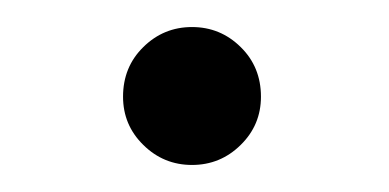

<svg xmlns="http://www.w3.org/2000/svg" viewBox="-20 -285 288 142"><path d="M122 -163Q101 -163 86 -177.8Q71 -192.5 71 -213.5Q71 -235.5 86 -250.2Q101 -265 122 -265Q143 -265 158 -250.2Q173 -235.5 173 -213.5Q173 -192.5 158 -177.8Q143 -163 122 -163Z"/></svg>

Font: League Spartan Thin ExtraLight
Style: Regular
Weight: 250
Version: Version 2.002